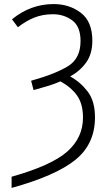

<svg xmlns="http://www.w3.org/2000/svg" viewBox="-20 -744 536 944"><path d="M37 180Q254 120 350.5 42Q447 -36 447 -167Q447 -247 411 -294Q375 -341 325 -368Q375 -396 404.5 -438Q434 -480 434 -544Q434 -638 377.5 -681Q321 -724 244 -724Q130 -724 39 -649L68 -610Q106 -640 147.5 -657Q189 -674 241 -674Q294 -674 335 -644Q376 -614 376 -542Q376 -457 315 -419Q254 -381 133 -347L145 -301Q181 -311 214.5 -321Q248 -331 277 -344Q330 -315 359 -274Q388 -233 388 -166Q388 -68 311.5 0.5Q235 69 37 125Z"/></svg>

Font: Noto Sans UI SemiCondensed Light
Style: Regular
Weight: 300
Width: 4
Designer: Monotype Design Team
Foundry: Monotype Imaging Inc.
Version: Version 1.901